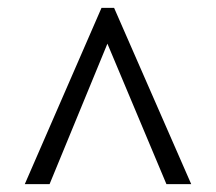

<svg xmlns="http://www.w3.org/2000/svg" viewBox="-20 -734 550 488"><path d="M43 -266 238 -714H270L466 -266H403L253 -623L106 -266Z"/></svg>

Font: Noto Serif Hebrew SemiCondensed
Style: Regular
Weight: 400
Width: 4
Designer: Monotype Design Team
Foundry: Monotype Imaging Inc.
Version: Version 2.004; ttfautohint (v1.8.4.7-5d5b)